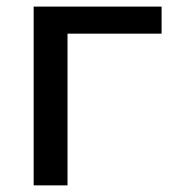

<svg xmlns="http://www.w3.org/2000/svg" viewBox="-20 -559 518 579"><path d="M183.6 0V-457.5H467.3V-539.1H81.5V0Z"/></svg>

Font: Winston
Style: Regular
Weight: 400
Designer: Vernon Adams, Kim Jin-seong, David Berlow, Cristiano Sobral
Foundry: The Winston Project Authors
Version: Version 3.004